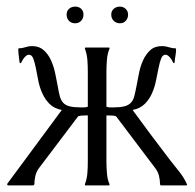

<svg xmlns="http://www.w3.org/2000/svg" viewBox="-20 -564 592 584"><path d="M303.7 -239.3Q309.1 -237.3 315.4 -237.3H322.8Q345.2 -237.3 357.9 -240.5Q370.6 -243.7 377.9 -251.2Q385.3 -258.8 388.7 -272.2Q392.1 -285.6 396 -306.2Q398.9 -322.3 403.1 -342.8Q407.2 -363.3 415.5 -381.3Q423.8 -399.4 437.3 -411.6Q450.7 -423.8 472.7 -423.8Q483.4 -423.8 493.4 -420.4Q503.4 -417 514.2 -417L515.6 -415Q515.6 -404.8 513.7 -394.5Q511.7 -384.3 511.2 -374L509.3 -371.6L507.3 -372.6Q505.9 -375.5 503.4 -379.9Q501 -384.3 497.8 -388.2Q494.6 -392.1 491 -394.8Q487.3 -397.5 483.4 -397.5Q474.6 -397.5 470.2 -386.2Q465.8 -375 462.4 -357.9Q459 -340.8 454.8 -320.1Q450.7 -299.3 442.6 -280.8Q434.6 -262.2 420.4 -248Q406.2 -233.9 383.3 -229.5Q411.6 -190.9 439.9 -152.8Q468.3 -114.7 497.6 -76.7Q511.7 -58.6 525.9 -41Q540 -23.4 549.3 -2L546.9 0H468.8L466.8 -2.9Q466.8 -16.1 463.6 -29.1Q460.4 -42 452.1 -52.7L333 -210.4Q325.7 -212.9 318.4 -212.6Q311 -212.4 303.7 -212.9V-72.8Q303.7 -57.6 305.2 -37.8Q306.6 -18.1 313 -3.9V-1L311.5 0H239.3L238.3 -1V-3.9Q241.2 -11.2 243.2 -20Q245.1 -28.8 245.8 -37.8Q246.6 -46.9 246.8 -55.9Q247.1 -64.9 247.1 -72.8V-212.9H239.7Q234.4 -212.9 228.8 -212.4Q223.1 -211.9 217.8 -210.4L98.6 -52.7Q90.8 -42.5 87.6 -29.1Q84.5 -15.6 84.5 -2.9L81.5 0H3.9L2 -2V-4.9L168 -229.5Q144.5 -233.9 130.6 -248Q116.7 -262.2 108.4 -280.8Q100.1 -299.3 96.2 -320.1Q92.3 -340.8 88.9 -357.9Q85.4 -375 81.1 -386.2Q76.7 -397.5 67.9 -397.5Q64 -397.5 60.3 -394.8Q56.6 -392.1 53.5 -388.2Q50.3 -384.3 47.9 -379.9Q45.4 -375.5 43.9 -372.6L41.5 -371.6L39.6 -374Q38.6 -384.3 37.1 -394.5Q35.6 -404.8 35.6 -415L36.6 -417Q47.4 -417 57.1 -420.4Q66.9 -423.8 77.6 -423.8Q99.1 -423.8 112.8 -411.6Q126.5 -399.4 134.8 -381.3Q143.1 -363.3 147.5 -342.8Q151.9 -322.3 154.8 -306.2Q158.2 -286.1 161.6 -272.7Q165 -259.3 172.1 -251.5Q179.2 -243.7 192.1 -240.5Q205.1 -237.3 227.1 -237.3H233.4Q241.2 -237.3 247.1 -239.3V-346.7Q247.1 -354.5 246.8 -363.5Q246.6 -372.6 245.8 -381.6Q245.1 -390.6 243.2 -399.4Q241.2 -408.2 238.3 -415.5V-418.9H239.3L240.2 -419.4H310.1Q311 -419.4 311.5 -419.2Q312 -418.9 313 -418.9V-415.5Q306.6 -401.4 305.2 -381.6Q303.7 -361.8 303.7 -346.7ZM208.5 -543.9Q219.7 -543.9 226.8 -537.4Q233.9 -530.8 233.9 -519.5Q233.9 -508.3 226.8 -500.7Q219.7 -493.2 208.5 -493.2Q196.8 -493.2 189.7 -500.7Q182.6 -508.3 182.6 -519.5Q182.6 -530.8 190.2 -537.4Q197.8 -543.9 208.5 -543.9ZM344.7 -543.9Q355 -543.9 362.3 -536.9Q369.6 -529.8 369.6 -519.5Q369.6 -508.8 362.8 -501Q356 -493.2 344.7 -493.2Q333.5 -493.2 325.9 -500.7Q318.4 -508.3 318.4 -519.5Q318.4 -530.8 326.2 -537.4Q334 -543.9 344.7 -543.9Z"/></svg>

Font: CAT Linz
Style: Regular
Weight: 400
Designer: Peter Wiegel
Foundry: Peter Wiegel
Version: Version 1.08